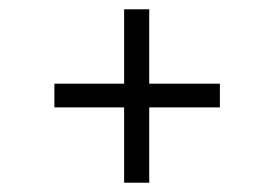

<svg xmlns="http://www.w3.org/2000/svg" viewBox="-20 -560 590 413"><path d="M247 -167V-329H97V-380H247V-540H301V-380H453V-329H301V-167Z"/></svg>

Font: Onest ExtraLight
Style: Regular
Weight: 250
Designer: Dmitri Voloshin, Andrey Kudryavtsev
Foundry: Dmitri Voloshin, Andrey Kudryavtsev
Version: Version 1.000;gftools[0.9.33]